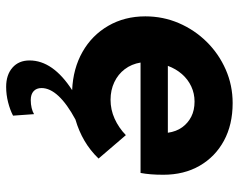

<svg xmlns="http://www.w3.org/2000/svg" viewBox="-98 -466 795 640"><g transform="rotate(90 300.0 -146.5)"><path d="M270 231Q230 231 206 210Q182 189 182 153Q182 75 281 11Q209 8 153.5 -23.5Q98 -55 66.5 -109.5Q35 -164 35 -233Q35 -292 57.5 -344.5Q80 -397 120 -437.5Q160 -478 212.5 -501Q265 -524 324 -524Q396 -524 449.5 -495Q503 -466 533 -414Q563 -362 563 -293Q563 -270 561.5 -251.5Q560 -233 557 -217H189Q194 -187 211 -164.5Q228 -142 254.5 -129.5Q281 -117 313 -117Q346 -117 376 -130.5Q406 -144 431 -168L509 -77Q482 -49 449.5 -30Q417 -11 379 0Q327 28 300.5 56.5Q274 85 274 113Q274 130 284.5 139.5Q295 149 314 149Q328 149 340.5 146Q353 143 361 138L366 208Q347 218 321.5 224.5Q296 231 270 231ZM200 -308H423Q419 -336 405 -355.5Q391 -375 369.5 -386Q348 -397 319 -397Q292 -397 268.5 -386Q245 -375 227.5 -355Q210 -335 200 -308Z"/></g></svg>

Font: Red Hat Mono
Style: Italic
Weight: 400
Italic angle: -12°
Monospace: yes
Designer: Pentagram, MCKL
Foundry: MCKL
Version: Version 1.030